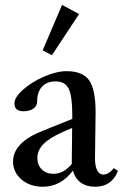

<svg xmlns="http://www.w3.org/2000/svg" viewBox="-20 -728 493 760"><path d="M185.5 -509.3 148.9 -528.8 225.6 -708.5 293 -672.4ZM149.4 11.2Q99.1 11.2 65.4 -17.3Q31.7 -45.9 31.7 -88.4Q31.7 -164.1 149.4 -210.4L266.1 -257.3V-273.9Q266.1 -348.6 251.7 -377.2Q237.3 -405.8 200.2 -405.8Q165.5 -405.8 146.2 -384.8Q127 -363.8 127 -325.7Q127 -308.6 112.1 -298.1Q97.2 -287.6 72.8 -287.6Q37.1 -287.6 37.1 -318.8Q37.1 -342.8 71.5 -373.3Q106 -403.8 155 -425Q204.1 -446.3 243.7 -446.3Q307.1 -446.3 332.8 -410.2Q358.4 -374 358.4 -282.7Q358.4 -249.5 357.2 -188.5Q356 -127.4 356 -103.5Q355.5 -73.2 364 -55.2Q372.6 -37.1 388.7 -37.1Q410.2 -37.1 430.7 -62.5L446.8 -51.3Q422.4 11.2 356.4 11.2Q322.3 11.2 299.6 -5.4Q276.9 -22 268.6 -52.7Q220.7 11.2 149.4 11.2ZM127.9 -102.5Q127.9 -74.7 145.5 -57.4Q163.1 -40 190.9 -40Q230.5 -39.1 264.2 -79.1V-92.8L265.6 -221.7L227.5 -205.1Q175.8 -182.1 151.9 -157.7Q127.9 -133.3 127.9 -102.5Z"/></svg>

Font: Elstob Medium
Style: Regular
Weight: 500
Designer: Peter S. Baker
Version: Version 1.015